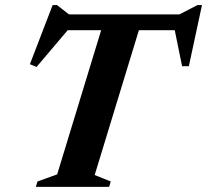

<svg xmlns="http://www.w3.org/2000/svg" viewBox="-20 -726 805 746"><path d="M685.5 -608.7H186.9L257 -625.1L121.9 -465.8L96.2 -476.6L184.5 -706.3H201.5L263.2 -658.1L217 -670H709.8L654 -658.1L747.2 -706.3H764.8L713.8 -468.9H687.5L655.4 -626ZM378.9 -627.8H525.5L347.9 -46L410.3 -20.9L404 0H119.3L125.6 -20.9L202.1 -48.5Z"/></svg>

Font: Newsreader Text
Style: Italic
Weight: 400
Italic angle: -17°
Designer: Hugues Gentile
Foundry: Production Type
Version: Version 1.001